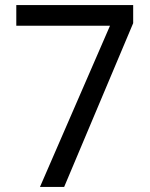

<svg xmlns="http://www.w3.org/2000/svg" viewBox="-20 -734 591 754"><path d="M412 -633H44V-714H503V-643L232 0H137Z"/></svg>

Font: lhindi05
Style: Book
Weight: 400
Designer: Jelle Bosma - Monotype Design Team
Foundry: Monotype Imaging Inc.
Version: Version 2.003